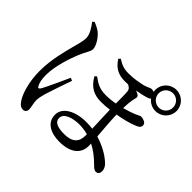

<svg xmlns="http://www.w3.org/2000/svg" viewBox="-196 -1079 1392 1392"><g transform="rotate(45 500.0 -382.5)"><path d="M99 -744C122 -714 153 -671 153 -630C153 -592 137 -546 128 -509C114 -454 82 -342 82 -223C82 -111 112 -20 139 22C157 51 175 62 194 62C215 62 226 48 226 28C226 4 215 -23 215 -56C215 -74 220 -100 229 -131C242 -175 279 -281 299 -338L277 -347C253 -295 197 -169 177 -138C168 -124 159 -126 153 -140C142 -160 135 -188 135 -235C135 -329 177 -447 198 -499C224 -562 245 -583 245 -608C245 -644 208 -698 176 -723C154 -738 133 -748 113 -756ZM649 -124C649 -59 612 -24 531 -24C460 -24 423 -42 423 -81C423 -132 498 -152 560 -152C590 -152 619 -148 649 -140ZM881 -792C922 -792 954 -759 954 -719C954 -678 922 -645 881 -645C840 -645 807 -678 807 -719C807 -759 840 -792 881 -792ZM423 -688C461 -627 508 -606 572 -606C582 -606 593 -606 604 -607C620 -600 636 -588 637 -567C640 -542 640 -492 640 -446C614 -441 582 -437 545 -437C477 -437 445 -460 405 -489L390 -476C433 -401 486 -378 556 -378C585 -378 611 -380 641 -384C642 -329 646 -258 648 -196C628 -198 607 -200 585 -200C472 -200 385 -153 385 -77C385 2 455 40 546 40C656 40 719 -8 719 -91C719 -98 719 -105 718 -114C760 -93 801 -62 842 -21C857 -6 870 7 887 7C907 7 917 -8 917 -28C917 -55 903 -76 876 -98C845 -125 787 -160 714 -182C709 -245 702 -324 700 -393C755 -402 815 -417 857 -435C884 -445 892 -458 892 -473C892 -503 849 -509 834 -509C829 -509 818 -501 792 -490C769 -481 736 -469 701 -460C702 -502 705 -540 713 -568C719 -586 717 -596 704 -604C696 -609 687 -612 677 -616C718 -623 756 -632 780 -641C787 -644 792 -647 795 -652C815 -626 846 -610 881 -610C941 -610 990 -658 990 -719C990 -779 941 -827 881 -827C821 -827 772 -779 772 -719C772 -713 773 -706 774 -700C766 -703 757 -704 748 -704C738 -704 726 -694 690 -683C654 -675 609 -665 549 -665C506 -665 474 -676 436 -701Z"/></g></svg>

Font: Noto Serif SC Medium
Style: Regular
Weight: 500
Designer: Ryoko NISHIZUKA 西塚涼子 (kana & ideographs); Frank Grießhammer (Latin, Greek & Cyrillic); Wenlong ZHANG 张文龙 (bopomofo); San
Foundry: Adobe Systems Incorporated
Version: Version 1.001;PS 1.001;hotconv 16.6.54;makeotf.lib2.5.65590